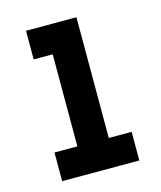

<svg xmlns="http://www.w3.org/2000/svg" viewBox="-88 -739 566 673"><g transform="rotate(-15 195.0 -402.0)"><path d="M335 -235V-131H55V-235H138V-569H69V-673H252V-235Z"/></g></svg>

Font: Biryani Heavy
Style: Regular
Weight: 900
Designer: Dan Reynolds and Mathieu Réguer
Foundry: Dan Reynolds and Mathieu Réguer
Version: Version 1.003; ttfautohint (v1.1) -l 5 -r 5 -G 72 -x 0 -D la